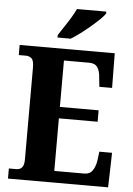

<svg xmlns="http://www.w3.org/2000/svg" viewBox="-61 -976 707 1022"><g transform="rotate(5 292.5 -465.5)"><path d="M21 0V-54H61Q81 -54 91.5 -67Q102 -80 102 -109V-600Q102 -639 89 -649.5Q76 -660 60 -660H21V-714H529L531 -529H463L458 -576Q456 -613 442.5 -632.5Q429 -652 398 -652H263V-404H470V-343H263V-62H423Q453 -62 467.5 -83.5Q482 -105 487 -138L493 -185H561L556 0ZM218 -784Q231 -805 248.5 -830.5Q266 -856 282 -882.5Q298 -909 308 -931H465V-921Q457 -908 437 -888.5Q417 -869 391 -847Q365 -825 338.5 -805Q312 -785 289 -771H218Z"/></g></svg>

Font: Noto Serif Tamil Condensed ExtraBold
Style: Italic
Weight: 800
Width: 3
Italic angle: -12°
Designer: Indian Type Foundry, Tom Grace, and the Monotype Design Team
Foundry: Monotype Imaging Inc.
Version: Version 2.003; ttfautohint (v1.8.4.7-5d5b)